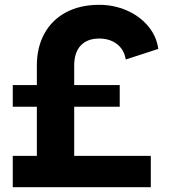

<svg xmlns="http://www.w3.org/2000/svg" viewBox="-20 -777 710 797"><path d="M33 -130H133V-334H33V-424H133V-505Q133 -580 164 -637Q195 -694 253.5 -725.5Q312 -757 392 -757Q452 -757 505.5 -734Q559 -711 594.5 -669Q630 -627 637 -574L502 -530Q495 -572 465 -594.5Q435 -617 392 -617Q342 -617 315 -588Q288 -559 288 -505V-424H477V-334H288V-130H606V0H33Z"/></svg>

Font: BLUETTI 2.0
Style: Bold
Weight: 700
Designer: Stijn de Vries
Foundry: tokotype
Version: Version 2.005;October 31, 2023;FontCreator 14.0.0.2814 64-bi